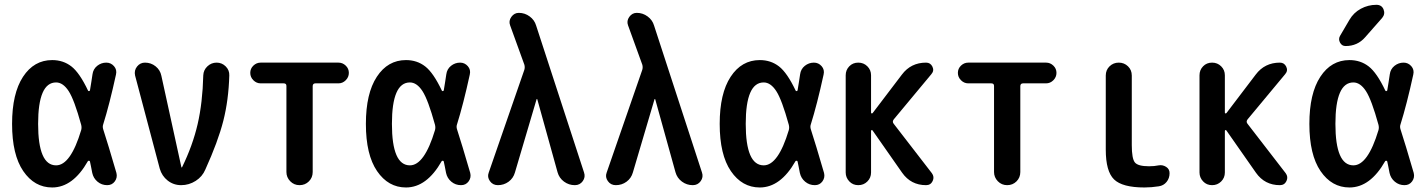

<svg xmlns="http://www.w3.org/2000/svg" viewBox="-20 -785 6040 814"><path d="M217.8 -435.5Q141.6 -435.5 141.6 -259.8Q141.6 -84 217.8 -84Q279.3 -84 324.2 -233.4Q327.1 -244.1 324.2 -255.9Q294.9 -362.3 271 -398.9Q247.1 -435.5 217.8 -435.5ZM201.2 9.8Q126 9.8 78.6 -59.6Q31.2 -128.9 31.2 -259.8Q31.2 -388.7 77.6 -459.5Q124 -530.3 201.2 -530.3Q248 -530.3 282.7 -503.4Q317.4 -476.6 353.5 -400.4Q357.4 -396.5 361.3 -401.4Q363.3 -413.1 367.2 -437.5Q371.1 -461.9 372.1 -469.7Q375 -492.2 392.1 -505.9Q409.2 -519.5 430.7 -519.5Q450.2 -519.5 463.4 -504.4Q476.6 -489.3 471.7 -468.8Q444.3 -342.8 417 -255.9Q414.1 -247.1 418 -235.4Q437.5 -175.8 473.6 -51.8Q478.5 -32.2 466.8 -16.1Q455.1 0 434.6 0Q411.1 0 393.6 -14.6Q376 -29.3 371.1 -51.8Q369.1 -61.5 365.7 -79.6Q362.3 -97.7 361.3 -100.6Q360.4 -103.5 356.9 -103.5Q353.5 -103.5 352.5 -101.6Q289.1 9.8 201.2 9.8Z M657.2 -70.3 552.7 -464.8Q547.9 -486.3 561 -502.9Q574.2 -519.5 594.7 -519.5Q620.1 -519.5 639.6 -503.9Q659.2 -488.3 664.1 -463.9L749 -76.2Q749 -75.2 750 -75.2Q752 -75.2 752 -76.2Q796.9 -168 817.9 -258.8Q838.9 -349.6 841.8 -465.8Q842.8 -488.3 859.4 -503.9Q876 -519.5 898.4 -519.5Q920.9 -519.5 937 -503.4Q953.1 -487.3 952.1 -464.8Q949.2 -361.3 926.8 -272.9Q904.3 -184.6 850.6 -66.4Q837.9 -36.1 809.6 -18.1Q781.2 0 748 0Q715.8 0 690.9 -19.5Q666 -39.1 657.2 -70.3Z M1085 -431.6Q1067.4 -431.6 1054.2 -444.8Q1041 -458 1041 -476.1Q1041 -494.1 1054.2 -506.8Q1067.4 -519.5 1085 -519.5H1415Q1432.6 -519.5 1445.8 -506.8Q1459 -494.1 1459 -476.1Q1459 -458 1445.8 -444.8Q1432.6 -431.6 1415 -431.6H1317.4Q1306.6 -431.6 1305.7 -420.9V-55.7Q1305.7 -32.2 1289.6 -16.1Q1273.4 0 1250 0Q1226.6 0 1210.4 -16.6Q1194.3 -33.2 1194.3 -55.7V-420.9Q1194.3 -431.6 1182.6 -431.6Z M1717.8 -435.5Q1641.6 -435.5 1641.6 -259.8Q1641.6 -84 1717.8 -84Q1779.3 -84 1824.2 -233.4Q1827.1 -244.1 1824.2 -255.9Q1794.9 -362.3 1771 -398.9Q1747.1 -435.5 1717.8 -435.5ZM1701.2 9.8Q1626 9.8 1578.6 -59.6Q1531.2 -128.9 1531.2 -259.8Q1531.2 -388.7 1577.6 -459.5Q1624 -530.3 1701.2 -530.3Q1748 -530.3 1782.7 -503.4Q1817.4 -476.6 1853.5 -400.4Q1857.4 -396.5 1861.3 -401.4Q1863.3 -413.1 1867.2 -437.5Q1871.1 -461.9 1872.1 -469.7Q1875 -492.2 1892.1 -505.9Q1909.2 -519.5 1930.7 -519.5Q1950.2 -519.5 1963.4 -504.4Q1976.6 -489.3 1971.7 -468.8Q1944.3 -342.8 1917 -255.9Q1914.1 -247.1 1918 -235.4Q1937.5 -175.8 1973.6 -51.8Q1978.5 -32.2 1966.8 -16.1Q1955.1 0 1934.6 0Q1911.1 0 1893.6 -14.6Q1876 -29.3 1871.1 -51.8Q1869.1 -61.5 1865.7 -79.6Q1862.3 -97.7 1861.3 -100.6Q1860.4 -103.5 1856.9 -103.5Q1853.5 -103.5 1852.5 -101.6Q1789.1 9.8 1701.2 9.8Z M2090.8 0Q2069.3 0 2057.1 -17.1Q2044.9 -34.2 2051.8 -52.7L2203.1 -489.3Q2206.1 -500 2203.1 -510.7L2142.6 -677.7Q2135.7 -696.3 2147.9 -713.4Q2160.2 -730.5 2179.7 -730.5Q2205.1 -730.5 2225.6 -715.3Q2246.1 -700.2 2252.9 -676.8L2456.1 -53.7Q2462.9 -34.2 2450.7 -17.1Q2438.5 0 2417 0Q2391.6 0 2371.1 -15.1Q2350.6 -30.3 2343.8 -54.7L2257.8 -364.3Q2257.8 -365.2 2255.9 -365.2Q2254.9 -365.2 2254.9 -364.3L2163.1 -53.7Q2156.2 -29.3 2136.2 -14.6Q2116.2 0 2090.8 0Z M2590.8 0Q2569.3 0 2557.1 -17.1Q2544.9 -34.2 2551.8 -52.7L2703.1 -489.3Q2706.1 -500 2703.1 -510.7L2642.6 -677.7Q2635.7 -696.3 2647.9 -713.4Q2660.2 -730.5 2679.7 -730.5Q2705.1 -730.5 2725.6 -715.3Q2746.1 -700.2 2752.9 -676.8L2956.1 -53.7Q2962.9 -34.2 2950.7 -17.1Q2938.5 0 2917 0Q2891.6 0 2871.1 -15.1Q2850.6 -30.3 2843.8 -54.7L2757.8 -364.3Q2757.8 -365.2 2755.9 -365.2Q2754.9 -365.2 2754.9 -364.3L2663.1 -53.7Q2656.2 -29.3 2636.2 -14.6Q2616.2 0 2590.8 0Z M3217.8 -435.5Q3141.6 -435.5 3141.6 -259.8Q3141.6 -84 3217.8 -84Q3279.3 -84 3324.2 -233.4Q3327.1 -244.1 3324.2 -255.9Q3294.9 -362.3 3271 -398.9Q3247.1 -435.5 3217.8 -435.5ZM3201.2 9.8Q3126 9.8 3078.6 -59.6Q3031.2 -128.9 3031.2 -259.8Q3031.2 -388.7 3077.6 -459.5Q3124 -530.3 3201.2 -530.3Q3248 -530.3 3282.7 -503.4Q3317.4 -476.6 3353.5 -400.4Q3357.4 -396.5 3361.3 -401.4Q3363.3 -413.1 3367.2 -437.5Q3371.1 -461.9 3372.1 -469.7Q3375 -492.2 3392.1 -505.9Q3409.2 -519.5 3430.7 -519.5Q3450.2 -519.5 3463.4 -504.4Q3476.6 -489.3 3471.7 -468.8Q3444.3 -342.8 3417 -255.9Q3414.1 -247.1 3418 -235.4Q3437.5 -175.8 3473.6 -51.8Q3478.5 -32.2 3466.8 -16.1Q3455.1 0 3434.6 0Q3411.1 0 3393.6 -14.6Q3376 -29.3 3371.1 -51.8Q3369.1 -61.5 3365.7 -79.6Q3362.3 -97.7 3361.3 -100.6Q3360.4 -103.5 3356.9 -103.5Q3353.5 -103.5 3352.5 -101.6Q3289.1 9.8 3201.2 9.8Z M3565.4 -53.7V-465.8Q3565.4 -488.3 3580.6 -503.9Q3595.7 -519.5 3618.7 -519.5Q3641.6 -519.5 3657.2 -503.9Q3672.9 -488.3 3672.9 -465.8V-307.6Q3672.9 -304.7 3675.3 -304.2Q3677.7 -303.7 3679.7 -305.7L3803.7 -468.8Q3841.8 -519.5 3906.2 -519.5Q3924.8 -519.5 3933.1 -502.4Q3941.4 -485.4 3928.7 -470.7L3769.5 -279.3Q3761.7 -269.5 3768.6 -260.7L3930.7 -50.8Q3942.4 -35.2 3934.1 -17.6Q3925.8 0 3906.2 0Q3841.8 0 3804.7 -52.7L3679.7 -231.4Q3676.8 -235.4 3673.8 -232.4Q3672.9 -231.4 3672.9 -228.5V-53.7Q3672.9 -31.2 3657.2 -15.6Q3641.6 0 3618.7 0Q3595.7 0 3580.6 -16.1Q3565.4 -32.2 3565.4 -53.7Z M4085 -431.6Q4067.4 -431.6 4054.2 -444.8Q4041 -458 4041 -476.1Q4041 -494.1 4054.2 -506.8Q4067.4 -519.5 4085 -519.5H4415Q4432.6 -519.5 4445.8 -506.8Q4459 -494.1 4459 -476.1Q4459 -458 4445.8 -444.8Q4432.6 -431.6 4415 -431.6H4317.4Q4306.6 -431.6 4305.7 -420.9V-55.7Q4305.7 -32.2 4289.6 -16.1Q4273.4 0 4250 0Q4226.6 0 4210.4 -16.6Q4194.3 -33.2 4194.3 -55.7V-420.9Q4194.3 -431.6 4182.6 -431.6Z M4832 9.8Q4738.3 9.8 4703.1 -24.4Q4668 -58.6 4668 -150.4V-464.8Q4668 -488.3 4684.1 -503.9Q4700.2 -519.5 4723.1 -519.5Q4746.1 -519.5 4762.2 -503.9Q4778.3 -488.3 4778.3 -464.8V-169.9Q4778.3 -112.3 4791.5 -96.2Q4804.7 -80.1 4851.6 -80.1Q4874 -80.1 4892.6 -84Q4909.2 -86.9 4923.8 -77.6Q4938.5 -68.4 4938.5 -50.8Q4938.5 -29.3 4925.8 -13.7Q4913.1 2 4892.6 4.9Q4861.3 9.8 4832 9.8Z M5065.4 -53.7V-465.8Q5065.4 -488.3 5080.6 -503.9Q5095.7 -519.5 5118.7 -519.5Q5141.6 -519.5 5157.2 -503.9Q5172.9 -488.3 5172.9 -465.8V-307.6Q5172.9 -304.7 5175.3 -304.2Q5177.7 -303.7 5179.7 -305.7L5303.7 -468.8Q5341.8 -519.5 5406.2 -519.5Q5424.8 -519.5 5433.1 -502.4Q5441.4 -485.4 5428.7 -470.7L5269.5 -279.3Q5261.7 -269.5 5268.6 -260.7L5430.7 -50.8Q5442.4 -35.2 5434.1 -17.6Q5425.8 0 5406.2 0Q5341.8 0 5304.7 -52.7L5179.7 -231.4Q5176.8 -235.4 5173.8 -232.4Q5172.9 -231.4 5172.9 -228.5V-53.7Q5172.9 -31.2 5157.2 -15.6Q5141.6 0 5118.7 0Q5095.7 0 5080.6 -16.1Q5065.4 -32.2 5065.4 -53.7Z M5701.2 -701.2Q5718.8 -731.4 5749.5 -748Q5780.3 -764.6 5815.4 -764.6Q5837.9 -764.6 5845.7 -745.1Q5853.5 -725.6 5839.8 -709L5767.6 -627Q5735.4 -589.8 5684.6 -589.8Q5668.9 -589.8 5661.1 -604.5Q5653.3 -619.1 5661.1 -632.8ZM5717.8 -435.5Q5641.6 -435.5 5641.6 -259.8Q5641.6 -84 5717.8 -84Q5779.3 -84 5824.2 -233.4Q5827.1 -244.1 5824.2 -255.9Q5794.9 -362.3 5771 -398.9Q5747.1 -435.5 5717.8 -435.5ZM5701.2 9.8Q5626 9.8 5578.6 -59.6Q5531.2 -128.9 5531.2 -259.8Q5531.2 -388.7 5577.6 -459.5Q5624 -530.3 5701.2 -530.3Q5748 -530.3 5782.7 -503.4Q5817.4 -476.6 5853.5 -400.4Q5857.4 -396.5 5861.3 -401.4Q5863.3 -413.1 5867.2 -437.5Q5871.1 -461.9 5872.1 -469.7Q5875 -492.2 5892.1 -505.9Q5909.2 -519.5 5930.7 -519.5Q5950.2 -519.5 5963.4 -504.4Q5976.6 -489.3 5971.7 -468.8Q5944.3 -342.8 5917 -255.9Q5914.1 -247.1 5918 -235.4Q5937.5 -175.8 5973.6 -51.8Q5978.5 -32.2 5966.8 -16.1Q5955.1 0 5934.6 0Q5911.1 0 5893.6 -14.6Q5876 -29.3 5871.1 -51.8Q5869.1 -61.5 5865.7 -79.6Q5862.3 -97.7 5861.3 -100.6Q5860.4 -103.5 5856.9 -103.5Q5853.5 -103.5 5852.5 -101.6Q5789.1 9.8 5701.2 9.8Z"/></svg>

Font: Rounded-X Mgen+ 1m medium
Style: Regular
Weight: 500
Designer: [Source Han Sans]
Ryoko NISHIZUKA  (kana & ideographs); Paul D. Hunt (Latin, Greek & Cyrillic); Wenlong ZHANG  (bopomofo
Version: Version 1.059.20150602